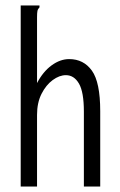

<svg xmlns="http://www.w3.org/2000/svg" viewBox="-20 -685 440 705"><path d="M56 -665H125V-658Q119 -652 117.5 -645Q116 -638 116 -621V-380Q138 -422 169.5 -445Q201 -468 234 -468Q287 -468 317.5 -425.5Q348 -383 348 -277V0H288V-275Q288 -347 270 -378Q252 -409 222 -409Q198 -409 173.5 -391Q149 -373 132.5 -340.5Q116 -308 116 -263V0H56Z"/></svg>

Font: Inconsolata Condensed
Style: Regular
Weight: 400
Width: 3
Monospace: yes
Designer: Raph Levien, Cyreal, Brenton Simpson
Foundry: Raph Levien, Cyreal, Google
Version: Version 3.000; ttfautohint (v1.8.2.53-6de2)